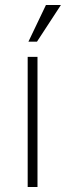

<svg xmlns="http://www.w3.org/2000/svg" viewBox="-20 -743 262 763"><path d="M129 -517V0H90V-517ZM162.5 -723H222L127 -577.5H93Z"/></svg>

Font: Public Sans Thin
Style: Regular
Weight: 100
Designer: The Public Sans project authors (U.S. Web Design System). Libre Franklin designed by Pablo Impallari and Rodrigo Fuenzal
Version: Version 1.008